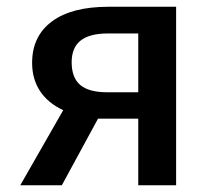

<svg xmlns="http://www.w3.org/2000/svg" viewBox="-20 -548 640 568"><path d="M501 -528V0H389V-197H270L163 0H40L167 -222Q122 -243 98.5 -278.5Q75 -314 75 -362Q75 -441 133.5 -484.5Q192 -528 301 -528ZM389 -275V-449H299Q245 -449 218.5 -428Q192 -407 192 -364Q192 -318 217.5 -296.5Q243 -275 298 -275Z"/></svg>

Font: Fira Mono Medium
Style: Regular
Weight: 500
Designer: Carrois Corporate & Edenspiekermann AG
Foundry: Carrois Corporate GbR & Edenspiekermann AG
Version: Version 3.206